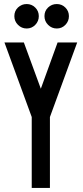

<svg xmlns="http://www.w3.org/2000/svg" viewBox="-20 -930 413 950"><path d="M227 0H137V-351L2 -720H98L182 -491L265 -720H362L227 -351ZM261 -910Q286 -910 303.5 -892.5Q321 -875 321 -850Q321 -825 303.5 -807Q286 -789 261 -789Q236 -789 218 -807Q200 -825 200 -850Q200 -876 218 -893Q236 -910 261 -910ZM112 -910Q137 -910 154.5 -892.5Q172 -875 172 -850Q172 -825 154.5 -807Q137 -789 112 -789Q87 -789 69 -807Q51 -825 51 -850Q51 -876 69 -893Q87 -910 112 -910Z"/></svg>

Font: Berliner Wand
Style: Regular
Weight: 400
Designer: Peter Wiegel
Foundry: Peter Wiegel
Version: Version 1.000